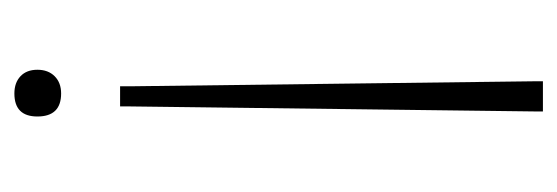

<svg xmlns="http://www.w3.org/2000/svg" viewBox="-274 -301 775 267"><g transform="rotate(-90 113.5 -167.5)"><path d="M117 -535Q132 -535 141 -526.5Q150 -518 150 -503Q150 -488 141 -479Q132 -470 117 -470Q85 -470 85 -503Q85 -535 117 -535ZM99 -388H127V-374L134 190V200H92V190L99 -374Z"/></g></svg>

Font: Encode Sans Wide
Style: Thin
Weight: 100
Designer: Pablo Impallari, Andres Torresi
Foundry: Pablo Impallari, Andres Torresi
Version: Version 1.000; ttfautohint (v1.00) -l 8 -r 50 -G 200 -x 14 -